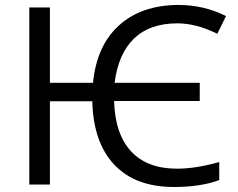

<svg xmlns="http://www.w3.org/2000/svg" viewBox="-20 -744 959 774"><path d="M694.8 -649.9Q584 -649.9 520.5 -588.9Q457 -527.8 441.9 -410.2H785.2V-336.9H439.9Q443.8 -203.6 508.5 -133.8Q573.2 -64 693.8 -64Q769 -64 863.8 -90.8V-18.1Q789.6 9.8 681.2 9.8Q525.4 9.8 440.7 -80.1Q356 -169.9 352.1 -335.9H181.2V0H98.1V-713.9H181.2V-410.2H355Q369.6 -560.1 459.7 -641.6Q549.8 -723.1 698.2 -724.1Q802.2 -724.1 891.1 -679.2L856 -607.9Q807.1 -631.3 768.8 -640.6Q730.5 -649.9 694.8 -649.9Z"/></svg>

Font: XL-Viking
Style: Regular
Weight: 400
Foundry: Ascender Corporation
Version: Version 1.10 March 23, 2015